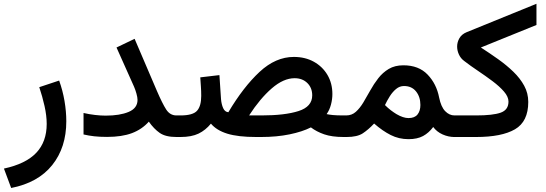

<svg xmlns="http://www.w3.org/2000/svg" viewBox="-35 -710 2827 995"><path d="M22.9 264.2 -14.6 163.6Q98.6 139.2 152.8 82Q207 24.9 207 -67.9Q207 -110.8 195.8 -160.6Q184.6 -210.4 168.5 -258.3L271.5 -292.5Q290 -241.2 299.3 -186.8Q308.6 -132.3 308.6 -81.5Q308.6 54.2 235.6 145.5Q162.6 236.8 22.9 264.2Z M677.7 -192.4Q677.7 -205.1 672.1 -225.1Q666.5 -245.1 659.7 -260.7L568.8 -463.9L662.6 -508.8L777.8 -239.7Q806.6 -172.9 826.4 -142.3Q846.2 -111.8 879.4 -111.8H899.9V0H879.4Q823.2 0 793 -21Q762.7 -42 736.3 -79.6Q700.7 -39.6 648.7 -20Q596.7 -0.5 520 -0.5Q481.9 -0.5 453.6 -3.7Q425.3 -6.8 397.9 -13.2V-124.5Q427.7 -117.7 457 -114.3Q486.3 -110.8 512.7 -110.8Q585.9 -110.8 631.8 -130.1Q677.7 -149.4 677.7 -192.4Z M1318.4 0H1292.5Q1198.7 0 1142.8 -17.3Q1086.9 -34.7 1058.1 -69.3Q1030.3 -35.2 993.9 -17.6Q957.5 0 900.4 0H880.4L880.9 -111.8H900.4Q964.4 -111.8 986.1 -136Q1007.8 -160.2 1007.8 -212.9Q1007.8 -238.8 1006.1 -261.7Q1004.4 -284.7 1002.9 -309.1L1102.1 -320.8L1110.4 -195.8Q1112.8 -168.9 1121.6 -149.4Q1130.4 -129.9 1148.4 -128.4Q1226.6 -259.8 1310.1 -337.4Q1393.6 -415 1487.8 -415Q1546.4 -415 1591.3 -390.1Q1636.2 -365.2 1661.9 -321.8Q1687.5 -278.3 1687.5 -222.7Q1687.5 -195.8 1680.2 -168Q1672.9 -140.1 1657.7 -118.7Q1670.4 -115.7 1690.2 -113.8Q1710 -111.8 1745.1 -111.8H1759.8V0H1745.6Q1685.1 0 1645 -13.9Q1605 -27.8 1576.2 -49.8Q1531.7 -27.3 1465.6 -13.7Q1399.4 0 1318.4 0ZM1491.7 -304.7Q1434.1 -304.7 1373.3 -252Q1312.5 -199.2 1255.9 -111.8H1319.8Q1441.4 -111.8 1512.2 -134.5Q1583 -157.2 1583 -215.8Q1583 -254.9 1557.6 -279.8Q1532.2 -304.7 1491.7 -304.7Z M1761.7 0H1740.2V-111.8H1759.3Q1788.1 -111.8 1809.1 -130.6Q1830.1 -149.4 1847.9 -179Q1865.7 -208.5 1884 -241.7Q1902.3 -274.9 1925.3 -304.4Q1948.2 -334 1979.7 -352.8Q2011.2 -371.6 2055.7 -371.6Q2134.8 -371.6 2180.9 -323.5Q2227.1 -275.4 2240.7 -204.6Q2250.5 -156.2 2272 -134Q2293.5 -111.8 2320.3 -111.8H2333V0H2319.8Q2288.6 0 2258.5 -13.4Q2228.5 -26.9 2210 -51.8Q2187.5 -21.5 2157.5 -5.1Q2127.4 11.2 2082 11.2Q2032.2 11.2 1989.7 -10.3Q1947.3 -31.7 1903.8 -69.8Q1874 -38.1 1845 -19Q1815.9 0 1761.7 0ZM2058.6 -264.2Q2036.1 -264.2 2017.8 -249Q1999.5 -233.9 1985.1 -211.2Q1970.7 -188.5 1960 -165.5Q1975.6 -149.9 1990.7 -138.4Q2005.9 -127 2019.5 -118.7Q2054.7 -98.1 2082 -98.1Q2113.8 -98.1 2128.7 -116.7Q2143.6 -135.3 2143.6 -166Q2143.6 -208 2121.1 -236.1Q2098.6 -264.2 2058.6 -264.2Z M2457 -463.9Q2502.4 -434.6 2546.1 -403.6Q2589.8 -372.6 2625.2 -338.4Q2660.6 -304.2 2681.6 -265.6Q2702.6 -227.1 2702.6 -181.6Q2702.6 -80.1 2633.8 -40Q2564.9 0 2432.6 0H2313.5V-111.8H2432.1Q2519.5 -111.8 2559.8 -126.2Q2600.1 -140.6 2600.1 -183.6Q2600.1 -208.5 2576.9 -235.4Q2553.7 -262.2 2517.6 -289.3Q2481.4 -316.4 2442.1 -342.8Q2402.8 -369.1 2370.6 -394Q2352.5 -407.2 2343.3 -427.5Q2334 -447.8 2334 -468.8Q2334 -491.7 2345.9 -512.2Q2357.9 -532.7 2382.8 -543L2745.1 -690.4V-580.6Z"/></svg>

Font: Vazirmatn RD FD Medium
Style: Regular
Weight: 500
Designer: Saber Rastikerdar
Foundry: Saber Rastikerdar
Version: Version 33.003